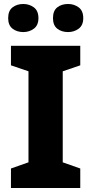

<svg xmlns="http://www.w3.org/2000/svg" viewBox="-20 -944 459 964"><path d="M383 0H35V-98L123 -129V-586L35 -616V-714H383V-616L295 -586V-129L383 -98ZM21 -853Q21 -890 43 -907Q65 -924 97 -924Q127 -924 150 -907Q173 -890 173 -853Q173 -817 150 -800Q127 -783 97 -783Q65 -783 43 -800Q21 -817 21 -853ZM246 -853Q246 -890 267.5 -907Q289 -924 322 -924Q352 -924 375 -907Q398 -890 398 -853Q398 -817 375 -800Q352 -783 322 -783Q289 -783 267.5 -800Q246 -817 246 -853Z"/></svg>

Font: Noto Sans Lao Looped ExtraBold
Style: Regular
Weight: 800
Designer: Mark Frömberg, Ben Mitchell
Foundry: The Fontpad Ltd
Version: Version 1.002; ttfautohint (v1.8.4.7-5d5b)